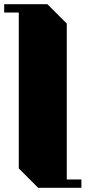

<svg xmlns="http://www.w3.org/2000/svg" viewBox="-20 -900 430 920"><path d="M370 -40V0H163L70 -93V-840H0V-880H207L300 -787V-40Z"/></svg>

Font: Kumar One
Style: Regular
Weight: 400
Designer: Parimal Parmar
Foundry: Indian Type Foundry
Version: Version 1.001;PS 1.001;hotconv 1.0.88;makeotf.lib2.5.647800